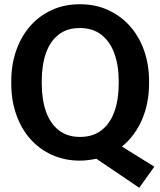

<svg xmlns="http://www.w3.org/2000/svg" viewBox="-20 -741 748 898"><path d="M631.3 137.2 430.7 1.5Q411.6 5.4 392.3 7.8Q373 10.3 354 10.3Q282.2 10.3 222.9 -16.6Q163.6 -43.5 121.1 -91.8Q78.6 -140.1 55.7 -206.1Q32.7 -272 32.7 -350.1V-360.8Q32.7 -438.5 55.7 -504.4Q78.6 -570.3 121.1 -618.9Q163.6 -667.5 222.7 -694.3Q281.7 -721.2 353.5 -721.2Q425.8 -721.2 485.1 -694.3Q544.4 -667.5 587.6 -618.9Q630.9 -570.3 654.1 -504.4Q677.2 -438.5 677.2 -360.8V-350.1Q677.2 -257.3 643.8 -180.7Q610.4 -104 550.3 -55.7L701.7 38.6ZM354 -100.6Q414.6 -100.6 454.8 -131.8Q495.1 -163.1 515.1 -219.2Q535.2 -275.4 535.2 -350.1V-361.8Q535.2 -435.5 514.6 -491.5Q494.1 -547.4 453.9 -578.6Q413.6 -609.9 353.5 -609.9Q293.5 -609.9 253.9 -578.9Q214.4 -547.9 194.8 -492.2Q175.3 -436.5 175.3 -361.8V-350.1Q175.3 -275.4 195.1 -219.2Q214.8 -163.1 254.9 -131.8Q294.9 -100.6 354 -100.6Z"/></svg>

Font: Roboto Slab LO
Style: Bold
Weight: 700
Designer: Google
Version: Version 2.000